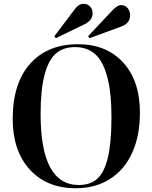

<svg xmlns="http://www.w3.org/2000/svg" viewBox="-20 -977 803 1011"><path d="M273.9 -775.9 266.1 -786.1 375 -930.2Q394.5 -957 419.9 -957Q441.9 -957 454.8 -942.1Q467.8 -927.2 467.8 -907.2Q467.8 -870.1 424.8 -849.1ZM451.2 -775.9 443.8 -786.1 573.2 -923.8Q598.1 -950.2 618.2 -950.2Q639.6 -950.2 652.3 -934.1Q665 -918 665 -896Q665 -855 620.1 -837.9ZM378.9 14.2Q226.1 14.2 136.5 -84.5Q46.9 -183.1 46.9 -351.1Q46.9 -538.1 138.4 -641.1Q230 -744.1 391.1 -744.1Q540 -744.1 628.4 -647.9Q716.8 -551.8 716.8 -382.8Q716.8 -263.2 676.5 -173.6Q636.2 -84 559.6 -34.9Q482.9 14.2 378.9 14.2ZM395 -2.9Q456.1 -2.9 492.9 -36.4Q529.8 -69.8 548.3 -148.2Q566.9 -226.6 566.9 -358.9Q566.9 -490.7 544.4 -573.5Q522 -656.2 480.2 -692.6Q438.5 -729 375 -729Q313.5 -729 274.4 -695.3Q235.4 -661.6 214.6 -583Q193.8 -504.4 193.8 -376Q193.8 -2.9 395 -2.9Z"/></svg>

Font: Display Semibold
Style: Regular
Weight: 600
Designer: Latin by Veronika Burian and Jose Scaglione. Greek by Irene Vlachou. Cyrillic by Vera Evstafieva.
Foundry: TypeTogether
Version: Version 3.002